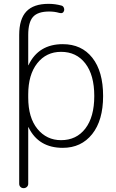

<svg xmlns="http://www.w3.org/2000/svg" viewBox="-20 -760 605 1000"><path d="M127 -268V-252Q127 -147 175 -88.5Q223 -30 298 -30Q378 -30 424.5 -90.5Q471 -151 471 -260Q471 -369 424.5 -429.5Q378 -490 298 -490Q221 -490 174 -430.5Q127 -371 127 -268ZM80 197V-578Q80 -661 117.5 -700.5Q155 -740 233 -740Q267 -740 300 -731Q308 -729 312 -721Q316 -713 314 -705Q309 -687 288 -693Q264 -700 236 -700Q177 -700 152 -672Q127 -644 127 -578V-421Q127 -420 128 -420Q129 -420 129 -422Q181 -530 307 -530Q405 -530 461 -459Q517 -388 517 -260Q517 -133 460 -61.5Q403 10 307 10Q181 10 129 -96Q129 -98 128 -98Q127 -98 127 -97V197Q127 207 120 213.5Q113 220 103 220Q93 220 86.5 213.5Q80 207 80 197Z"/></svg>

Font: Rounded Mplus 1c Light
Style: Regular
Weight: 300
Version: Version 1.059.20150529